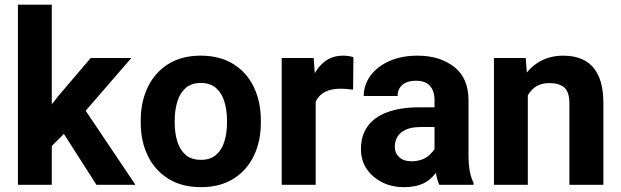

<svg xmlns="http://www.w3.org/2000/svg" viewBox="-20 -770 2586 800"><path d="M195.8 -750.5V0H54.7V-750.5ZM527.3 -528.3 299.3 -265.1 174.3 -140.1 125 -244.1 223.1 -370.1 357.9 -528.3ZM381.8 0 226.6 -242.7 323.2 -329.1 544.4 0Z M566.4 -258.8V-269Q566.4 -345.7 595.7 -406.7Q625 -467.8 680.9 -502.9Q736.8 -538.1 816.4 -538.1Q896.5 -538.1 952.6 -502.9Q1008.8 -467.8 1037.8 -406.7Q1066.9 -345.7 1066.9 -269V-258.8Q1066.9 -181.6 1037.8 -121.1Q1008.8 -60.5 953.1 -25.4Q897.5 9.8 817.4 9.8Q737.3 9.8 681.2 -25.4Q625 -60.5 595.7 -121.1Q566.4 -181.6 566.4 -258.8ZM708 -269V-258.8Q708 -215.8 718.8 -180.7Q729.5 -145.5 753.4 -124.8Q777.3 -104 817.4 -104Q856.4 -104 880.4 -124.8Q904.3 -145.5 915 -180.7Q925.8 -215.8 925.8 -258.8V-269Q925.8 -311 915 -346.4Q904.3 -381.8 880.4 -403.1Q856.4 -424.3 816.4 -424.3Q776.9 -424.3 753.2 -403.1Q729.5 -381.8 718.8 -346.4Q708 -311 708 -269Z M1295.4 -410.6V0H1153.8V-528.3H1287.1ZM1452.6 -531.7 1451.2 -396.5Q1440.4 -397.5 1426 -398.9Q1411.6 -400.4 1399.9 -400.4Q1360.8 -400.4 1335.5 -387.7Q1310.1 -375 1297.6 -350.6Q1285.2 -326.2 1283.7 -291L1255.4 -300.8Q1255.4 -369.1 1273.2 -422.9Q1291 -476.6 1325.2 -507.3Q1359.4 -538.1 1409.2 -538.1Q1419.9 -538.1 1432.4 -536.4Q1444.8 -534.7 1452.6 -531.7Z M1790.5 -121.1V-353.5Q1790.5 -390.1 1771.7 -411.9Q1752.9 -433.6 1712.4 -433.6Q1677.2 -433.6 1657 -416.7Q1636.7 -399.9 1636.7 -370.1H1495.6Q1495.6 -416 1523.2 -454.1Q1550.8 -492.2 1601.3 -515.1Q1651.9 -538.1 1720.2 -538.1Q1811.5 -538.1 1871.8 -491.7Q1932.1 -445.3 1932.1 -352.5V-128.9Q1932.1 -84 1937.5 -56.2Q1942.9 -28.3 1953.1 -8.3V0H1810.5Q1800.3 -21.5 1795.4 -54.7Q1790.5 -87.9 1790.5 -121.1ZM1809.1 -322.8 1810.1 -240.7H1732.9Q1695.3 -240.7 1671.4 -230Q1647.5 -219.2 1636.2 -200.4Q1625 -181.6 1625 -158.7Q1625 -132.3 1643.3 -115.2Q1661.6 -98.1 1693.8 -98.1Q1741.2 -98.1 1769.5 -124.3Q1797.9 -150.4 1797.9 -174.3L1835.4 -112.8Q1820.8 -74.2 1781 -32.2Q1741.2 9.8 1663.1 9.8Q1587.4 9.8 1535.6 -34.9Q1483.9 -79.6 1483.9 -148.4Q1483.9 -204.1 1511.2 -242.9Q1538.6 -281.7 1593 -302.2Q1647.5 -322.8 1727.5 -322.8Z M2179.2 -415.5V0H2038.1V-528.3H2170.4ZM2158.2 -282.2 2119.1 -281.2Q2119.1 -360.4 2145 -418Q2170.9 -475.6 2217.8 -506.8Q2264.6 -538.1 2327.1 -538.1Q2377 -538.1 2414.6 -518.8Q2452.1 -499.5 2473.1 -455.3Q2494.1 -411.1 2494.1 -336.4V0H2352.5V-336.9Q2352.5 -387.7 2330.8 -405.8Q2309.1 -423.8 2268.6 -423.8Q2231.4 -423.8 2207 -405Q2182.6 -386.2 2170.4 -354.2Q2158.2 -322.3 2158.2 -282.2Z"/></svg>

Font: RobotoDEMO
Style: Regular
Weight: 400
Designer: Christian Robertson
Foundry: Google
Version: Version 2.136